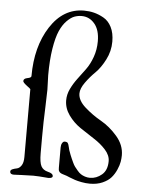

<svg xmlns="http://www.w3.org/2000/svg" viewBox="-53 -765 632 822"><g transform="rotate(5 263.5 -354.0)"><path d="M20 -8Q20 -15 28.5 -18.5Q37 -22 47.5 -24Q58 -26 66.5 -38.5Q75 -51 75 -75V-367Q75 -368 58.5 -380.5Q42 -393 42 -399Q42 -410 58.5 -413Q75 -416 75 -423Q75 -550 130.5 -636Q186 -722 275 -722Q297 -722 317.5 -717Q338 -712 359.5 -700Q381 -688 394 -662.5Q407 -637 407 -600Q407 -559 388 -522Q369 -485 346.5 -463Q324 -441 305 -414.5Q286 -388 286 -367Q286 -337 318 -308.5Q350 -280 388 -258.5Q426 -237 458 -200Q490 -163 490 -119Q490 -106 487.5 -91Q485 -76 476.5 -56.5Q468 -37 455 -22Q442 -7 418.5 3.5Q395 14 364 14Q346 14 328 10.5Q310 7 299.5 3.5Q289 0 276.5 -5Q264 -10 262 -11Q258 -12 252.5 -14Q247 -16 244.5 -16.5Q242 -17 238 -19Q234 -21 232.5 -22.5Q231 -24 229 -27Q227 -30 226.5 -34Q226 -38 226 -43V-130Q226 -141 230.5 -148.5Q235 -156 241 -156Q251 -156 254.5 -151.5Q258 -147 261 -133Q264 -119 267 -113Q267 -112 271 -102Q275 -92 277.5 -86.5Q280 -81 285 -70Q290 -59 295 -52.5Q300 -46 307.5 -37Q315 -28 322.5 -23Q330 -18 340.5 -14.5Q351 -11 362 -11Q390 -11 413 -30.5Q436 -50 436 -89Q436 -114 415 -137.5Q394 -161 364 -180Q334 -199 304 -219.5Q274 -240 253 -269.5Q232 -299 232 -333Q232 -358 243.5 -382Q255 -406 271.5 -428Q288 -450 305 -473Q322 -496 333.5 -528Q345 -560 345 -596Q345 -645 322.5 -671.5Q300 -698 267 -698Q251 -698 236 -692.5Q221 -687 204 -670Q187 -653 174.5 -625Q162 -597 154 -547.5Q146 -498 146 -433Q146 -428 147 -403Q148 -378 148 -371L146 -300Q143 -229 143 -168V-98Q143 -58 151.5 -42Q160 -26 181 -21Q203 -16 203 -4Q203 5 184 5Q183 5 172 4Q161 3 145.5 2Q130 1 120 1Q102 1 70 2.5Q38 4 36 4Q20 4 20 -8Z"/></g></svg>

Font: OFL Sorts Mill Goudy TT
Style: Regular
Weight: 500
Version: Version 003.000